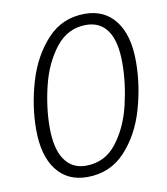

<svg xmlns="http://www.w3.org/2000/svg" viewBox="-80 -763 732 842"><g transform="rotate(-10 286.0 -342.5)"><path d="M539 -452Q539 -345 508 -238.5Q477 -132 410 -60.5Q343 11 241 11Q154 11 105 -52.5Q56 -116 56 -233Q56 -337 87.5 -444Q119 -551 186 -623.5Q253 -696 354 -696Q441 -696 490 -632.5Q539 -569 539 -452ZM116 -231Q116 -136 149.5 -87.5Q183 -39 244 -39Q329 -39 381.5 -107Q434 -175 456.5 -271Q479 -367 479 -456Q479 -552 446 -599.5Q413 -647 351 -647Q269 -647 216 -579.5Q163 -512 139.5 -416Q116 -320 116 -231Z"/></g></svg>

Font: Fira Sans Extra Condensed Light
Style: Italic
Weight: 300
Width: 3
Italic angle: -8°
Designer: Carrois Corporate & Edenspiekermann AG
Foundry: Carrois Corporate GbR & Edenspiekermann AG
Version: Version 4.203